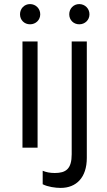

<svg xmlns="http://www.w3.org/2000/svg" viewBox="-20 -723 522 940"><path d="M127 -604C155 -604 177 -625 177 -653C177 -681 155 -703 127 -703C99 -703 78 -681 78 -653C78 -625 99 -604 127 -604ZM368 -604C396 -604 418 -625 418 -653C418 -681 396 -703 368 -703C340 -703 319 -681 319 -653C319 -625 340 -604 368 -604ZM90 0H164V-520H90ZM277 197C353 197 405 147 405 50V-520H331V32C331 104 303 124 248 124C225 124 205 120 189 113V179C214 192 252 197 277 197Z"/></svg>

Font: Fixel Display Regular
Style: Regular
Weight: 400
Designer: AlfaBravo + MacPaw
Foundry: Kyrylo Tkachov, Marchela Mozhyna, Serhii Makarenko, Maria Weinstein, Zakhar Kryvoshyya
Version: Version 1.211